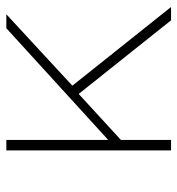

<svg xmlns="http://www.w3.org/2000/svg" viewBox="3 -562 559 605"><g transform="rotate(-90 282.5 -259.5)"><path d="M521 0H563L315 -311L540 -519H496L144 -198V-519H111V0H144V-158L289 -291Z"/></g></svg>

Font: Talent ExtraLight
Style: Regular
Weight: 200
Designer: Mike Powis
Version: Version 1.001;hotconv 1.0.109;makeotfexe 2.5.65596